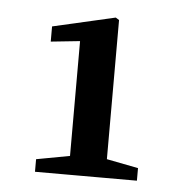

<svg xmlns="http://www.w3.org/2000/svg" viewBox="-37 -788 416 441"><g transform="rotate(5 171.0 -567.5)"><path d="M69 -719 213 -752 221 -747V-383H136V-691L69 -684ZM217 -427 294 -412V-383H59V-412L140 -427Z"/></g></svg>

Font: Lisu Bosa ExtraBold
Style: Regular
Weight: 800
Designer: David Morse, Annie Olsen, Victor Gaultney, Frank Grießhammer (Latin)
Foundry: SIL International
Version: Version 2.000